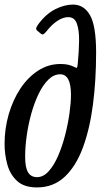

<svg xmlns="http://www.w3.org/2000/svg" viewBox="-22 -810 440 840"><path d="M-2 -180Q-2 -247.5 16.2 -310.2Q34.5 -373 67.2 -422.5Q100 -472 144.8 -501Q189.5 -530 242 -530Q261 -530 272.5 -527.5Q284 -525 290.5 -522.5Q308.5 -515 312.5 -513Q316.5 -511 318.5 -535Q323.5 -586.5 324 -632Q324.5 -677.5 314.5 -706.2Q304.5 -735 276.5 -735Q254 -735 229.5 -719Q205 -703 183 -675Q175 -665 169.2 -661Q163.5 -657 157 -662.5L142 -675Q134.5 -681 136.5 -687.8Q138.5 -694.5 146 -704.5Q179.5 -749.5 220 -769.8Q260.5 -790 297 -790Q345.5 -790 372 -743.2Q398.5 -696.5 398.5 -580Q398.5 -458 384.5 -351.2Q370.5 -244.5 340.2 -163.2Q310 -82 260.5 -36Q211 10 139.5 10Q83 10 52.2 -18.8Q21.5 -47.5 9.8 -91.2Q-2 -135 -2 -180ZM88 -125Q88 -77 100.8 -56Q113.5 -35 140 -35Q168 -35 191.2 -61Q214.5 -87 232.5 -128.8Q250.5 -170.5 263 -219.2Q275.5 -268 282 -314.5Q288.5 -361 288.5 -395Q288.5 -485 241.5 -485Q213.5 -485 189.8 -461.8Q166 -438.5 147.2 -399.8Q128.5 -361 115.2 -313.8Q102 -266.5 95 -217.2Q88 -168 88 -125Z"/></svg>

Font: Besley* Condensed
Style: Italic
Weight: 400
Width: 3
Italic angle: -13°
Designer: Owen Earl
Foundry: indestructible type*
Version: Version 3.000; ttfautohint (v1.8.3)